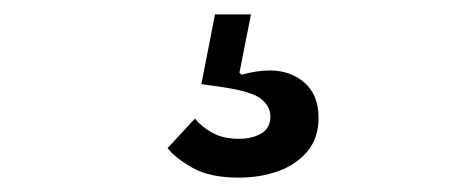

<svg xmlns="http://www.w3.org/2000/svg" viewBox="-20 -40 640 267"><path d="M312 207Q272 207 248 193.5Q224 180 213 166L251 125Q260 136 275 144.5Q290 153 312 153Q331 153 343.5 145.5Q356 138 356 122Q356 108 343 97.5Q330 87 288 81L260 77L279 -20H329L313 61L316 64Q326 61 336 59.5Q346 58 355 58Q384 58 403.5 75Q423 92 423 124Q423 152 407.5 170.5Q392 189 367 198Q342 207 312 207Z"/></svg>

Font: Lilex
Style: Regular
Weight: 400
Monospace: yes
Designer: Mike Abbink, Paul van der Laan, Pieter van Rosmalen, Mikhael Khrustik
Foundry: Mikhael Khrustik
Version: Version 2.510